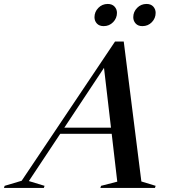

<svg xmlns="http://www.w3.org/2000/svg" viewBox="-102 -928 840 948"><path d="M596 -32 666.5 -10.5 663 0H393.5L397 -10.5L477 -31L449.5 -267.5H195.5L40.5 -34L118 -10.5L114.5 0H-82.5L-79 -10.5L5 -35.5L466 -723H509ZM215.5 -297.5H446L411.5 -593ZM410 -799Q388 -799 376.2 -812Q364.5 -825 364.5 -843Q364.5 -869.5 383.5 -889Q402.5 -908.5 430 -908.5Q451.5 -908.5 463.5 -895.5Q475.5 -882.5 475.5 -864.5Q475.5 -838 456.5 -818.5Q437.5 -799 410 -799ZM601 -799Q579.5 -799 567.8 -812Q556 -825 556 -843Q556 -869.5 575 -889Q594 -908.5 621.5 -908.5Q643 -908.5 654.8 -895.5Q666.5 -882.5 666.5 -864.5Q666.5 -838 647.8 -818.5Q629 -799 601 -799Z"/></svg>

Font: Newsreader 72pt Medium
Style: Italic
Weight: 500
Italic angle: -17°
Designer: Hugues Gentile
Foundry: Production Type
Version: Version 1.003; ttfautohint (v1.8.3)